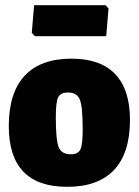

<svg xmlns="http://www.w3.org/2000/svg" viewBox="-20 -711 537 743"><path d="M388 -691 400 -678 391 -571H115L103 -584L112 -691ZM257 -484Q369 -484 426 -424Q483 -364 483 -247Q483 -119 421.5 -53.5Q360 12 240 12Q14 12 14 -223Q14 -352 75.5 -418Q137 -484 257 -484ZM243 -353Q214 -353 205 -334.5Q196 -316 196 -257Q196 -169 207 -141.5Q218 -114 254 -114Q282 -114 291 -132.5Q300 -151 300 -211Q300 -298 289 -325.5Q278 -353 243 -353Z"/></svg>

Font: Alegreya Sans Black
Style: Regular
Weight: 900
Designer: Juan Pablo del Peral
Foundry: Huerta Tipografica
Version: Version 2.007